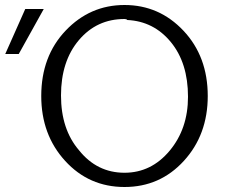

<svg xmlns="http://www.w3.org/2000/svg" viewBox="-20 -731 911 768"><path d="M1 -515 81 -695H155L55 -515ZM145 -347Q145 -506 242.5 -608.5Q340 -711 478 -711Q617 -711 714 -608Q811 -505 811 -347Q811 -192 715.5 -87.5Q620 17 478 17Q336 17 240.5 -87.5Q145 -192 145 -347ZM224 -349Q224 -214 296 -130Q368 -40 478 -40Q585 -40 658.5 -128Q732 -216 732 -344Q732 -479 663.5 -562.5Q595 -646 489 -651Q486 -655 478 -655Q367 -655 295.5 -570.5Q224 -486 224 -349Z"/></svg>

Font: Coval
Style: ExtraLight
Weight: 250
Foundry: Context Ltd
Version: Version 001.000